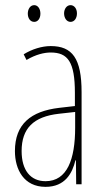

<svg xmlns="http://www.w3.org/2000/svg" viewBox="-20 -716 406 746"><path d="M88 -663C88 -646 97 -631 113 -631C127 -631 137 -644 137 -663C137 -682 127 -696 113 -696C97 -696 88 -680 88 -663ZM229 -664C229 -646 239 -631 254 -631C269 -631 279 -645 279 -664C279 -683 268 -696 254 -696C239 -696 229 -681 229 -664ZM177 -537C143 -537 104 -525 72 -505L83 -483C120 -505 153 -512 177 -512C244 -512 271 -475 271 -355V-304L210 -297C100 -284 38 -234 38 -129C38 -57 73 10 157 10C233 10 261 -43 273 -93H275L276 0H297V-358C297 -489 261 -537 177 -537ZM209 -274 272 -281V-220C272 -97 241 -12 157 -12C99 -12 64 -54 64 -129C64 -217 110 -263 209 -274Z"/></svg>

Font: Noto Sans Khmer UI ExtraCondensed Thin
Style: Regular
Weight: 100
Width: 2
Designer: Danh Hong and the Monotype Design Team
Foundry: Monotype Imaging Inc.
Version: Version 2.002